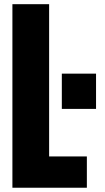

<svg xmlns="http://www.w3.org/2000/svg" viewBox="-20 -879 491 899"><path d="M38.1 0V-859.4H210V-146.5H386.7V0ZM269.5 -369.1V-534.2H429.7V-369.1Z"/></svg>

Font: Anton SC
Style: Regular
Weight: 400
Designer: Vernon Adams
Foundry: Vernon Adams
Version: Version 2.116; ttfautohint (v1.8.4.7-5d5b)